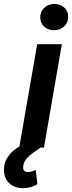

<svg xmlns="http://www.w3.org/2000/svg" viewBox="-86 -754 368 981"><path d="M230 -528.3 138.7 0H12.2L104 -528.3ZM119.6 -664.1Q119.1 -694.8 139.9 -714.1Q160.6 -733.4 190.9 -733.9Q219.7 -734.4 241 -716.6Q262.2 -698.7 262.2 -668.5Q262.7 -638.2 241.7 -619.1Q220.7 -600.1 190.9 -599.6Q162.1 -599.1 141.1 -616.7Q120.1 -634.3 119.6 -664.1ZM54.7 -29.3 120.6 0.5Q104 12.2 84.5 25.6Q64.9 39.1 50 56.2Q35.2 73.2 32.7 96.2Q30.8 109.4 36.4 116.9Q42 124.5 55.7 125Q66.4 125.5 76.7 122.1Q86.9 118.7 96.7 114.7L105 187Q87.9 197.8 68.8 202.6Q49.8 207.5 30.3 207.5Q-12.7 207 -39.6 181.2Q-66.4 155.3 -65.9 111.8Q-65.4 76.2 -47.4 49.6Q-29.3 22.9 -1.7 3.7Q25.9 -15.6 54.7 -29.3Z"/></svg>

Font: Roboto SemiBold
Style: Italic
Weight: 600
Designer: Christian Robertson
Foundry: Google
Version: Version 3.009; 2024